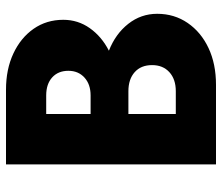

<svg xmlns="http://www.w3.org/2000/svg" viewBox="-70 -670 740 640"><g transform="rotate(-90 300.0 -350.0)"><path d="M72 0V-700H321Q389 -700 441.5 -675.5Q494 -651 524 -608Q554 -565 554 -509Q554 -460 526 -420.5Q498 -381 451 -357Q507 -335 540.5 -292.5Q574 -250 574 -196Q574 -139 543.5 -94.5Q513 -50 460 -25Q407 0 337 0ZM240 -418H302Q339 -418 361.5 -438.5Q384 -459 384 -492Q384 -526 362 -546Q340 -566 302 -566H240ZM240 -134H316Q356 -134 379.5 -155.5Q403 -177 403 -213Q403 -250 379.5 -271Q356 -292 316 -292H240Z"/></g></svg>

Font: Red Hat Mono
Style: Bold
Weight: 700
Monospace: yes
Designer: Pentagram, MCKL
Foundry: Pentagram, MCKL
Version: Version 1.023; ttfautohint (v1.8.3)